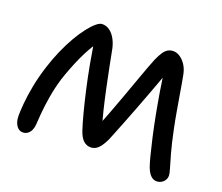

<svg xmlns="http://www.w3.org/2000/svg" viewBox="-119 -886 1237 1070"><g transform="rotate(20 500.0 -351.0)"><path d="M900 9Q880 9 864.5 -6.5Q849 -22 838 -52Q831 -71 820 -113.5Q809 -156 796 -213.5Q783 -271 770.5 -336.5Q758 -402 747 -469Q736 -536 729 -596L751 -589Q748 -581 739.5 -556.5Q731 -532 717.5 -496Q704 -460 688 -417Q672 -374 655 -330Q638 -286 622 -245Q606 -204 593 -172Q580 -140 572 -120Q560 -94 547 -76.5Q534 -59 520 -51Q506 -43 489 -43Q466 -43 447 -60Q428 -77 415 -117Q403 -153 388 -210.5Q373 -268 357.5 -336.5Q342 -405 329 -476Q316 -547 306 -610L328 -602Q312 -580 295 -550Q278 -520 262 -484.5Q246 -449 232 -413Q218 -377 207 -343Q189 -283 179.5 -224.5Q170 -166 166.5 -122.5Q163 -79 162 -59Q161 -42 154.5 -26.5Q148 -11 135.5 -1.5Q123 8 106 8Q83 8 68 -14Q53 -36 53 -74Q53 -99 57 -145.5Q61 -192 72.5 -252.5Q84 -313 105 -378Q122 -432 144 -482Q166 -532 190 -573.5Q214 -615 238 -646Q262 -677 282.5 -694Q303 -711 318 -711Q342 -711 361.5 -697Q381 -683 395 -658.5Q409 -634 416 -603Q425 -556 436.5 -498Q448 -440 461 -379Q474 -318 487.5 -262.5Q501 -207 514 -166L490 -171Q507 -214 527 -266.5Q547 -319 566.5 -373Q586 -427 604 -477Q622 -527 636 -565Q650 -603 658 -622Q672 -654 684.5 -672Q697 -690 711 -697.5Q725 -705 742 -705Q761 -705 780 -693Q799 -681 814.5 -658.5Q830 -636 837 -604Q841 -585 846.5 -552.5Q852 -520 859 -479Q866 -438 874 -391.5Q882 -345 892 -297Q909 -215 923.5 -163.5Q938 -112 946.5 -84Q955 -56 955 -44Q955 -29 947.5 -17Q940 -5 927.5 2Q915 9 900 9Z"/></g></svg>

Font: Shantell Sans Medium
Style: Regular
Weight: 500
Designer: Stephen Nixon, Anya Danilova, Shantell Martin
Foundry: Arrow Type
Version: Version 1.011;[c5ecc13dd]